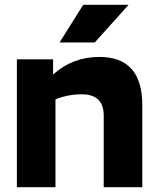

<svg xmlns="http://www.w3.org/2000/svg" viewBox="-20 -776 657 796"><path d="M319 -385Q261 -385 210 -364V0H50V-530H200V-467Q281 -540 392 -540Q570 -540 570 -340V0H410V-297Q410 -385 319 -385ZM325 -756H513L373 -600H227Z"/></svg>

Font: Roundo
Style: Bold
Weight: 700
Designer: Namrata Goyal (Gurmukhi), Shiva Nallaperumal (Latin)
Foundry: Indian Type Foundry
Version: Version 1.000;PS 1.0;hotconv 1.0.88;makeotf.lib2.5.647800